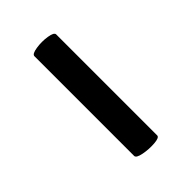

<svg xmlns="http://www.w3.org/2000/svg" viewBox="1 -700 324 324"><g transform="rotate(45 163.0 -538.0)"><path d="M42 -512Q37 -512 35 -525Q33 -538 35 -551Q37 -564 42 -564H283Q288 -564 289 -551Q290 -538 287.5 -525Q285 -512 280 -512Z"/></g></svg>

Font: Junicode SmExp
Style: Bold
Weight: 700
Width: 6
Designer: Peter S. Baker
Version: Version 2.205; ttfautohint (v1.8.4)